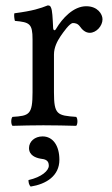

<svg xmlns="http://www.w3.org/2000/svg" viewBox="-20 -462 412 708"><path d="M176 -358C174 -398 173 -424 168 -434C166 -439 164 -442 156 -442C128 -431 102 -422 33 -413C31 -407 33 -391 35 -385C89 -380 100 -375 100 -317V-122C100 -39 88 -35 26 -31C20 -25 20 -4 26 2C61 1 100 0 140 0C180 0 226 1 261 2C267 -4 267 -25 261 -31C191 -36 179 -39 179 -122V-261C179 -287 191 -310 203 -328C214 -344 237 -377 249 -377C258 -377 267 -375 275 -364C282 -354 294 -341 311 -341C335 -341 358 -366 358 -391C358 -410 340 -439 298 -439C251 -439 210 -395 187 -356C181 -345 176 -353 176 -358ZM137 41C108 41 87 60 87 84C87 111 112 120 129 123C147 125 160 129 160 149C160 167 134 191 85 202C85 211 87 220 93 226C150 217 199 187 199 127C199 75 175 41 137 41Z"/></svg>

Font: Libertinus Serif
Style: Regular
Weight: 400
Designer: Philipp H. Poll, Khaled Hosny
Foundry: Caleb Maclennan
Version: Version 7.050;RELEASE